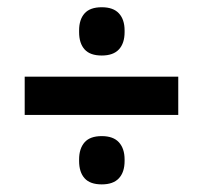

<svg xmlns="http://www.w3.org/2000/svg" viewBox="-20 -568 546 517"><path d="M460 -258.5H46.5V-361.5H460ZM254 -71.5Q222.5 -71.5 207.8 -88Q193 -104.5 193 -134.5V-138.5Q193 -168 207.8 -184.8Q222.5 -201.5 254 -201.5Q285 -201.5 300.2 -184.8Q315.5 -168 315.5 -138.5V-134.5Q315.5 -104.5 300.2 -88Q285 -71.5 254 -71.5ZM254 -418.5Q222.5 -418.5 207.8 -435Q193 -451.5 193 -481.5V-486Q193 -515.5 207.8 -532Q222.5 -548.5 254 -548.5Q285 -548.5 300.2 -532Q315.5 -515.5 315.5 -486V-481.5Q315.5 -451.5 300.2 -435Q285 -418.5 254 -418.5Z"/></svg>

Font: Anek Malayalam Medium SemiBold
Style: Regular
Weight: 600
Version: Version 1.003